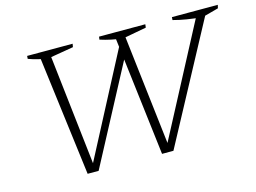

<svg xmlns="http://www.w3.org/2000/svg" viewBox="-90 -805 1283 962"><g transform="rotate(-15 552.0 -324.5)"><path d="M641 0 564 -639H612L684 -24H670L994 -639H1043L700 0ZM255 0 174 -639H227L297 -24H284L582 -593L603 -549L312 0ZM212 -609Q188 -613 163 -619Q138 -625 114 -634L115 -649H351L348 -632ZM602 -609Q571 -613 542.5 -619Q514 -625 486 -634L488 -649H728L726 -632ZM1015 -609Q972 -613 935 -619Q898 -625 865 -634L866 -649H1104L1100 -632Z"/></g></svg>

Font: Piazzolla Thin Thin
Style: Italic
Weight: 250
Italic angle: -11.3°
Version: Version 2.005